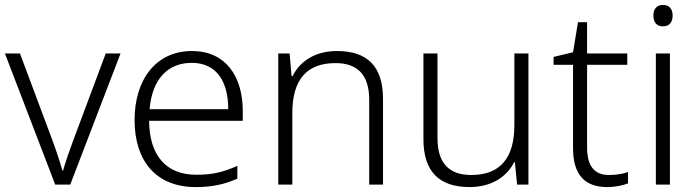

<svg xmlns="http://www.w3.org/2000/svg" viewBox="-20 -749 2826 779"><path d="M204 0H265L469 -532H409L277 -179C261 -136 245 -90 236 -57H233C224 -90 209 -136 193 -179L61 -532H0Z M759 -542C611 -542 526 -424 526 -262C526 -95 614 10 774 10C842 10 890 -1 943 -24V-76C884 -50 842 -40 776 -40C654 -40 586 -118 585 -259H965V-298C965 -440 895 -542 759 -542ZM758 -494C859 -494 906 -418 906 -306H587C597 -427 660 -494 758 -494Z M1347 -542C1257 -542 1196 -499 1167 -440H1163L1155 -532H1109V0H1166V-290C1166 -425 1224 -493 1341 -493C1430 -493 1478 -446 1478 -344V0H1534V-348C1534 -482 1468 -542 1347 -542Z M2124 -532H2067V-242C2067 -107 2009 -39 1892 -39C1802 -39 1755 -87 1755 -189V-532H1698V-184C1698 -53 1762 10 1885 10C1976 10 2037 -33 2066 -91H2069L2078 0H2124Z M2451 -39C2390 -39 2362 -77 2362 -151V-486H2525V-532H2362V-659H2325L2305 -537L2226 -518V-486H2305V-148C2305 -37 2355 10 2444 10C2477 10 2508 3 2528 -5V-51C2509 -44 2481 -39 2451 -39Z M2670 -729C2645 -729 2631 -713 2631 -686C2631 -658 2645 -642 2670 -642C2695 -642 2709 -658 2709 -686C2709 -713 2695 -729 2670 -729ZM2698 -532H2641V0H2698Z"/></svg>

Font: Noto Sans Gurmukhi Light
Style: Regular
Weight: 300
Designer: Jelle Bosma - Monotype Design Team
Foundry: Monotype Imaging Inc.
Version: Version 2.004